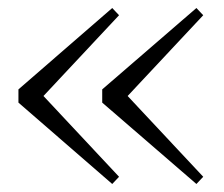

<svg xmlns="http://www.w3.org/2000/svg" viewBox="-20 -511 560 479"><path d="M260 -52 26 -255V-288L260 -491L277 -473L73 -255V-288L277 -70ZM470 -52 235 -255V-288L470 -491L487 -473L283 -255V-288L487 -70Z"/></svg>

Font: Noto Serif JP
Style: Regular
Weight: 200
Designer: Ryoko NISHIZUKA 西塚涼子 (kana & ideographs); Frank Grießhammer (Latin, Greek & Cyrillic); Wenlong ZHANG 张文龙 (bopomofo); San
Foundry: Adobe
Version: Version 2.001;hotconv 1.1.0;makeotfexe 2.6.0